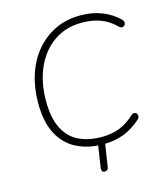

<svg xmlns="http://www.w3.org/2000/svg" viewBox="-126 -809 918 1061"><g transform="rotate(-15 333.5 -278.5)"><path d="M340 156Q331 156 327 149.5Q323 143 324 132L346 -13H386L363 136Q362 146 356 151Q350 156 340 156ZM373 8Q286 8 220.5 -25.5Q155 -59 119 -128Q83 -197 83 -305Q83 -392 107.5 -466.5Q132 -541 178 -596Q224 -651 288.5 -682Q353 -713 433 -713Q500 -713 556 -691Q612 -669 652 -629Q658 -623 659.5 -615.5Q661 -608 658 -602Q655 -596 649.5 -592.5Q644 -589 637 -590Q630 -591 623 -598Q584 -637 537 -654.5Q490 -672 430 -672Q338 -672 270 -624.5Q202 -577 165 -494Q128 -411 128 -304Q128 -207 158.5 -147Q189 -87 244.5 -60Q300 -33 376 -33Q430 -33 475.5 -50Q521 -67 564 -107Q571 -114 578 -114.5Q585 -115 590.5 -111.5Q596 -108 598.5 -102Q601 -96 599.5 -88.5Q598 -81 591 -75Q543 -32 490.5 -12Q438 8 373 8Z"/></g></svg>

Font: Nunito ExtraLight
Style: Italic
Weight: 200
Italic angle: -9°
Designer: Vernon Adams
Foundry: Vernon Adams
Version: Version 3.602